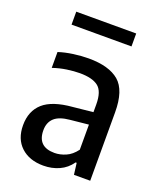

<svg xmlns="http://www.w3.org/2000/svg" viewBox="-140 -831 771 927"><g transform="rotate(20 246.0 -367.5)"><path d="M194 9Q122 9 79 -31Q36 -71 36 -141.5Q36 -214.5 82.5 -256Q129 -297.5 232 -306L334 -316.5V-356Q334 -423 303.5 -447Q273 -471 208.5 -471Q179 -471 142.8 -465.8Q106.5 -460.5 71.5 -448.5V-530Q105 -541 146.5 -546.8Q188 -552.5 224.5 -552.5Q329 -552.5 380.8 -508.5Q432.5 -464.5 432.5 -351V0H349L341.5 -59H336Q312 -24.5 275 -7.8Q238 9 194 9ZM136.5 -152Q136.5 -67 224 -67Q252 -67 281.2 -79.5Q310.5 -92 334 -123.5V-252.5L240.5 -243Q186 -238 161.2 -215Q136.5 -192 136.5 -152ZM90 -677.5V-744H398V-677.5Z"/></g></svg>

Font: Encode Sans SmCnd Md
Style: Regular
Weight: 500
Width: 4
Designer: Multiple Designers
Foundry: Impallari Type
Version: Version 3.002; ttfautohint (v1.8.3) -l 8 -r 50 -G 200 -x 14 